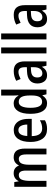

<svg xmlns="http://www.w3.org/2000/svg" viewBox="1186 -1986 810 3221"><g transform="rotate(-90 1590.5 -375.0)"><path d="M563 -550Q637 -550 673 -503Q709 -456 709 -357V0H611V-338Q611 -404 592 -434Q573 -464 536 -464Q482 -464 460 -419.5Q438 -375 438 -290V0H340V-340Q340 -405 321.5 -434.5Q303 -464 265 -464Q207 -464 187 -413Q167 -362 167 -274V0H68V-540H147L159 -468H164Q183 -508 217 -529Q251 -550 295 -550Q346 -550 377.5 -526.5Q409 -503 422 -465H428Q470 -550 563 -550Z M1018 -549Q1079 -549 1121 -518.5Q1163 -488 1185 -433.5Q1207 -379 1207 -308V-247H918Q921 -72 1047 -72Q1117 -72 1184 -110V-25Q1151 -7 1115.5 1.5Q1080 10 1037 10Q928 10 874 -65.5Q820 -141 820 -266Q820 -403 871.5 -476Q923 -549 1018 -549ZM1019 -471Q928 -471 920 -322H1112Q1112 -386 1089 -428.5Q1066 -471 1019 -471Z M1468 10Q1384 10 1338 -61.5Q1292 -133 1292 -269Q1292 -405 1338 -477.5Q1384 -550 1466 -550Q1510 -550 1543.5 -529Q1577 -508 1598 -470H1603Q1601 -492 1600 -514Q1599 -536 1599 -553V-760H1698V0H1619L1604 -67H1599Q1576 -31 1545 -10.5Q1514 10 1468 10ZM1493 -73Q1548 -73 1574 -116.5Q1600 -160 1600 -249V-275Q1600 -371 1575 -418Q1550 -465 1491 -465Q1442 -465 1417.5 -414Q1393 -363 1393 -269Q1393 -73 1493 -73Z M2010 -549Q2093 -549 2132.5 -502Q2172 -455 2172 -363V0H2099L2082 -74H2080Q2054 -32 2021 -11Q1988 10 1937 10Q1870 10 1835.5 -36.5Q1801 -83 1801 -153Q1801 -234 1852 -278.5Q1903 -323 2002 -326L2074 -329V-360Q2074 -417 2054.5 -443.5Q2035 -470 1995 -470Q1967 -470 1937.5 -460Q1908 -450 1876 -434L1846 -507Q1881 -527 1922.5 -538Q1964 -549 2010 -549ZM2021 -259Q1958 -256 1930 -230Q1902 -204 1902 -156Q1902 -111 1920.5 -90Q1939 -69 1971 -69Q2017 -69 2045.5 -106Q2074 -143 2074 -210V-262Z M2405 0H2306V-760H2405Z M2640 0H2541V-760H2640Z M2953 -549Q3036 -549 3075.5 -502Q3115 -455 3115 -363V0H3042L3025 -74H3023Q2997 -32 2964 -11Q2931 10 2880 10Q2813 10 2778.5 -36.5Q2744 -83 2744 -153Q2744 -234 2795 -278.5Q2846 -323 2945 -326L3017 -329V-360Q3017 -417 2997.5 -443.5Q2978 -470 2938 -470Q2910 -470 2880.5 -460Q2851 -450 2819 -434L2789 -507Q2824 -527 2865.5 -538Q2907 -549 2953 -549ZM2964 -259Q2901 -256 2873 -230Q2845 -204 2845 -156Q2845 -111 2863.5 -90Q2882 -69 2914 -69Q2960 -69 2988.5 -106Q3017 -143 3017 -210V-262Z"/></g></svg>

Font: Noto Sans Lao UI Cond Med
Style: Regular
Weight: 500
Width: 3
Designer: Monotype Design Team
Foundry: Monotype Imaging Inc.
Version: Version 2.000; ttfautohint (v1.8.4.7-5d5b)